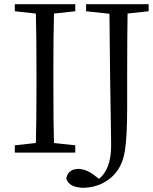

<svg xmlns="http://www.w3.org/2000/svg" viewBox="-20 -732 736 921"><path d="M239 -667 341 -678V-712H51V-678L152 -667C154 -605 155 -510 155 -383V-329C155 -203 154 -109 152 -46L51 -35V0H341V-35L239 -46C237 -108 236 -202 236 -329V-383C236 -510 237 -604 239 -667ZM693 -678V-712H393V-678L505 -666C507 -455 509 -272 512 -117C513 -71 513 -41 513 -28C512 44 493 95 455 126L430 107C405 88 380 79 356 78C323 79 303 94 298 124C306 153 334 168 381 169C414 168 445 161 474 146C533 115 568 64 579 -8C586 -51 590 -120 590 -213V-382C590 -509 591 -604 592 -667Z"/></svg>

Font: Noto Serif Tangut
Style: Regular
Weight: 400
Designer: YANG Xicheng
Foundry: Liu Zhao Studio
Version: Version 2.169